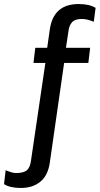

<svg xmlns="http://www.w3.org/2000/svg" viewBox="-100 -748 494 952"><path d="M374 -709 365 -640Q332 -654 305 -654Q272 -654 257 -637.5Q242 -621 239 -590L227 -511H347L338 -436H218L147 58Q138 122 100 153Q62 184 4 184Q-51 184 -80 165L-72 96Q-39 110 -21 110Q18 110 34 95.5Q50 81 54 46L125 -436H66L75 -511H134L147 -602Q165 -728 290 -728Q343 -728 374 -709Z"/></svg>

Font: Chivo
Style: Regular
Weight: 400
Designer: Hector Gatti
Foundry: Omnibus-Type
Version: Version 1.006; ttfautohint (v1.4.1)